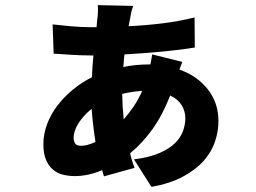

<svg xmlns="http://www.w3.org/2000/svg" viewBox="-20 -675 996 748"><path d="M462 -210Q482 -233 500.5 -260Q519 -287 534 -321Q491 -318 456 -309Q457 -256 462 -210ZM296 -107Q308 -107 322.5 -111Q337 -115 352 -122Q342 -184 337 -251Q306 -226 286.5 -196Q267 -166 267 -138Q267 -124 273 -115.5Q279 -107 296 -107ZM690 -434Q688 -429 685.5 -421.5Q683 -414 679 -404Q749 -379 790 -326.5Q831 -274 831 -203Q831 -163 817.5 -123Q804 -83 773.5 -48.5Q743 -14 693 13Q643 40 570 53L502 -54Q562 -62 600.5 -78.5Q639 -95 661.5 -117Q684 -139 693 -164.5Q702 -190 702 -214Q702 -242 687.5 -265.5Q673 -289 643 -303Q614 -228 574.5 -172.5Q535 -117 487 -78Q490 -63 494.5 -49Q499 -35 504 -21L385 12Q383 7 381.5 0.5Q380 -6 378 -12Q323 11 272 11Q247 11 225 5.5Q203 0 186 -14.5Q169 -29 159 -53Q149 -77 149 -113Q149 -153 163.5 -191.5Q178 -230 203.5 -263.5Q229 -297 263.5 -325.5Q298 -354 338 -374Q340 -419 344 -459H333Q299 -459 258.5 -461.5Q218 -464 189 -466L185 -580Q195 -579 213.5 -577Q232 -575 253 -573Q274 -571 295.5 -570Q317 -569 333 -569H356L359 -600Q361 -612 361.5 -628Q362 -644 361 -655L499 -652Q494 -639 491.5 -628Q489 -617 487 -603Q485 -596 484 -588.5Q483 -581 481 -573Q548 -576 612.5 -584Q677 -592 738 -607L739 -490Q686 -481 612 -474Q538 -467 465 -463Q463 -450 462.5 -438Q462 -426 460 -414Q484 -419 509.5 -421.5Q535 -424 561 -424H566Q568 -435 570 -445.5Q572 -456 573 -463Z"/></svg>

Font: Kinto Sans Black
Style: Regular
Weight: 900
Designer: Authors: Ryoko NISHIZUKA  (kana & ideographs); Paul D. Hunt (Latin, Greek & Cyrillic); Wenlong ZHANG  (bopomofo); Sandol
Foundry: Adobe Systems Incorporated, ookami Inc.
Version: Version 0.001